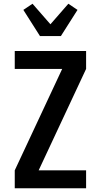

<svg xmlns="http://www.w3.org/2000/svg" viewBox="-20 -1008 540 1028"><path d="M59 0V-96L313 -639H59V-735H441V-639L187 -96H441V0ZM194 -815 105 -955 154 -988 250 -878 346 -988 395 -955 306 -815Z"/></svg>

Font: Iosevka Term
Style: Bold
Weight: 700
Monospace: yes
Designer: Belleve Invis
Foundry: Belleve Invis
Version: Version 30.0.1